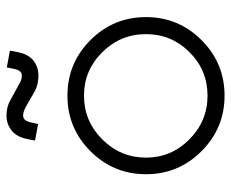

<svg xmlns="http://www.w3.org/2000/svg" viewBox="-82 -634 734 611"><g transform="rotate(-90 285.5 -329.0)"><path d="M301.8 -585 249 -615.2Q233.4 -623 223.1 -623Q206.1 -623 201.2 -599.1L195.8 -575.2L143.1 -585L147.9 -608.9Q154.3 -642.6 174.8 -659.2Q195.3 -675.8 223.1 -675.8Q248.5 -675.8 269 -665L324.2 -634.8Q335.9 -627 350.1 -627Q366.2 -627 371.1 -650.9L376 -674.8L429.2 -665L424.8 -641.1Q418.5 -606.9 398.2 -590.6Q377.9 -574.2 350.1 -574.2Q322.8 -574.2 301.8 -585ZM88.9 -231.9Q88.9 -151.4 147 -93.8Q205.1 -36.1 286.1 -36.1Q367.2 -36.1 424.6 -93.5Q481.9 -150.9 481.9 -231.9Q481.9 -313 424.3 -371.1Q366.7 -429.2 286.1 -429.2Q205.1 -429.2 147 -371.1Q88.9 -313 88.9 -231.9ZM109.4 -408.7Q182.6 -481.9 286.1 -481.9Q389.6 -481.9 462.9 -408.7Q536.1 -335.4 536.1 -231.9Q536.1 -128.4 462.9 -55.2Q389.6 18.1 286.1 18.1Q182.6 18.1 109.4 -55.2Q36.1 -128.4 36.1 -231.9Q36.1 -335.4 109.4 -408.7Z"/></g></svg>

Font: Rawengulk
Style: Demibold
Weight: 600
Version: Version 0.92